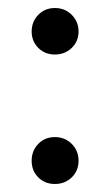

<svg xmlns="http://www.w3.org/2000/svg" viewBox="-20 -458 275 479"><path d="M159 -99Q176 -82 176 -57Q176 -32 159 -15.5Q142 1 117 1Q92 1 75.5 -15.5Q59 -32 59 -57Q59 -82 75.5 -99Q92 -116 117 -116Q142 -116 159 -99ZM117 -438Q142 -438 159 -421Q176 -404 176 -379.5Q176 -355 159 -338.5Q142 -322 117 -322Q92 -322 75.5 -338.5Q59 -355 59 -379.5Q59 -404 75.5 -421Q92 -438 117 -438Z"/></svg>

Font: Hind Vadodara
Style: Regular
Weight: 400
Designer: Hitesh Malaviya
Foundry: Indian Type Foundry
Version: Version 0.702;PS 1.0;hotconv 1.0.81;makeotf.lib2.5.63406